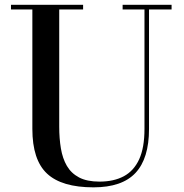

<svg xmlns="http://www.w3.org/2000/svg" viewBox="-20 -770 770 804"><path d="M698.5 -750V-730.5H604V-230Q604 -106.5 547.5 -46Q491 14.5 371.5 14.5Q238.5 14.5 177 -43Q115.5 -100.5 115.5 -230V-730.5H26V-750H328V-730.5H228V-240Q228 -190.5 235 -148.5Q242 -106.5 260 -75.5Q278 -44.5 311 -27Q344 -9.5 396.5 -9.5Q456.5 -9.5 498.5 -32Q540.5 -54.5 562.8 -103Q585 -151.5 585 -230V-730.5H493.5V-750Z"/></svg>

Font: Bodoni Moda Medium
Style: Regular
Weight: 500
Designer: Owen Earl
Foundry: indestructible type
Version: Version 2.005